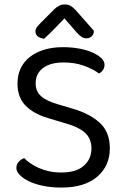

<svg xmlns="http://www.w3.org/2000/svg" viewBox="-20 -834 563 867"><path d="M257 -55Q324 -55 358.5 -85.5Q393 -116 393 -164Q393 -206 366.5 -232Q340 -258 283 -275L196 -301Q132 -320 95.5 -357Q59 -394 59 -457Q59 -495 73.5 -525.5Q88 -556 115 -577Q142 -598 179.5 -609.5Q217 -621 264 -621Q304 -621 338.5 -614.5Q373 -608 398.5 -596.5Q424 -585 438 -571Q452 -557 452 -542Q452 -528 445 -518Q438 -508 427 -502Q401 -522 359.5 -537Q318 -552 267 -552Q208 -552 174.5 -527Q141 -502 141 -457Q141 -422 165 -400Q189 -378 245 -362L306 -344Q385 -321 430.5 -279.5Q476 -238 476 -164Q476 -85 419 -36Q362 13 257 13Q211 13 173.5 5Q136 -3 109.5 -16Q83 -29 68.5 -44.5Q54 -60 54 -75Q54 -92 64.5 -103.5Q75 -115 89 -120Q100 -109 116 -97.5Q132 -86 153 -76.5Q174 -67 200 -61Q226 -55 257 -55ZM271 -751Q254 -734 231 -709.5Q208 -685 179 -659Q162 -661 151 -669.5Q140 -678 140 -692Q140 -703 147.5 -712.5Q155 -722 166 -733L225 -792Q247 -814 272 -814Q288 -814 299 -807.5Q310 -801 322 -788L404 -695Q404 -680 394.5 -670.5Q385 -661 370 -661Q359 -661 349 -667Q339 -673 325 -689Z"/></svg>

Font: Baloo Chettan 2
Style: Regular
Weight: 400
Designer: Maithili Shingre, Unnati Kotecha and Ek Type
Foundry: Ek Type
Version: Version 1.640;hotconv 1.0.111;makeotfexe 2.5.65597; ttfautoh